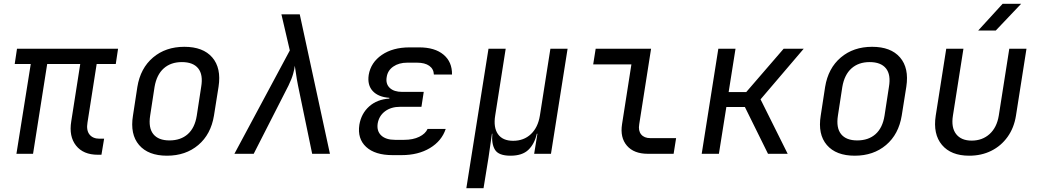

<svg xmlns="http://www.w3.org/2000/svg" viewBox="-20 -805 5440 1005"><path d="M492 5Q416 5 378 -43Q340 -91 353 -170L400 -470H227L153 0H66L141 -470H57L69 -550H598L586 -470H486L438 -164Q431 -123 448.5 -101Q466 -79 501 -79H525L511 5Z M854 10Q756 10 708 -46Q660 -102 676 -200L699 -350Q715 -448 781 -504Q847 -560 945 -560Q1043 -560 1091 -504.5Q1139 -449 1124 -351L1100 -200Q1084 -102 1018 -46Q952 10 854 10ZM867 -70Q926 -70 963 -103Q1000 -136 1010 -200L1033 -350Q1044 -414 1017.5 -447Q991 -480 932 -480Q874 -480 837 -447Q800 -414 789 -350L766 -200Q756 -136 782.5 -103Q809 -70 867 -70Z M1207 0 1497 -541 1453 -730H1549L1707 0H1614L1540 -357Q1533 -392 1529.5 -419Q1526 -446 1523 -461Q1522 -446 1514.5 -419Q1507 -392 1490 -357L1308 0Z M2082 7H2035Q1943 7 1896.5 -36Q1850 -79 1861 -152Q1871 -211 1912.5 -248Q1954 -285 2018 -289V-293Q1960 -297 1931 -328.5Q1902 -360 1910 -413Q1921 -478 1978.5 -517.5Q2036 -557 2124 -557H2174Q2256 -557 2301.5 -519Q2347 -481 2346 -415H2251Q2250 -444 2227 -460.5Q2204 -477 2162 -477H2112Q2068 -477 2038.5 -456.5Q2009 -436 2004 -401Q1998 -366 2020 -345Q2042 -324 2085 -324H2198L2186 -246H2075Q2027 -246 1995.5 -222.5Q1964 -199 1957 -159Q1951 -119 1975.5 -96Q2000 -73 2048 -73H2095Q2142 -73 2174.5 -89Q2207 -105 2218 -130H2313Q2292 -67 2230.5 -30Q2169 7 2082 7Z M2421 180 2537 -550H2627L2572 -200Q2562 -138 2586.5 -103Q2611 -68 2666 -68Q2722 -68 2759 -103Q2796 -138 2806 -200L2861 -550H2951L2864 0H2776L2793 -105H2790Q2778 -52 2746 -21Q2714 10 2652 10Q2590 10 2571 -21Q2552 -52 2557 -105H2555L2537 20L2511 180Z M3371 0Q3298 0 3261.5 -42.5Q3225 -85 3236 -155L3285 -468H3085L3098 -550H3388L3326 -155Q3320 -121 3336 -101.5Q3352 -82 3384 -82H3519L3506 0Z M3653 0 3740 -550H3830L3794 -323H3886L4082 -550H4187L3961 -285L4103 0H4000L3879 -245H3782L3743 0Z M4454 10Q4356 10 4308 -46Q4260 -102 4276 -200L4299 -350Q4315 -448 4381 -504Q4447 -560 4545 -560Q4643 -560 4691 -504.5Q4739 -449 4724 -351L4700 -200Q4684 -102 4618 -46Q4552 10 4454 10ZM4467 -70Q4526 -70 4563 -103Q4600 -136 4610 -200L4633 -350Q4644 -414 4617.5 -447Q4591 -480 4532 -480Q4474 -480 4437 -447Q4400 -414 4389 -350L4366 -200Q4356 -136 4382.5 -103Q4409 -70 4467 -70Z M5053 10Q4958 10 4910.5 -46.5Q4863 -103 4878 -200L4933 -550H5023L4968 -200Q4958 -138 4984.5 -103.5Q5011 -69 5066 -69Q5122 -69 5160 -103.5Q5198 -138 5208 -200L5263 -550H5353L5298 -200Q5288 -136 5254 -88.5Q5220 -41 5168.5 -15.5Q5117 10 5053 10ZM5100 -645 5228 -785H5325L5192 -645Z"/></svg>

Font: NKDuy Mono
Style: Italic
Weight: 400
Italic angle: -9°
Monospace: yes
Designer: NKDuy
Foundry: NKDuy
Version: Version 2.251; ttfautohint (v1.8.4.7-5d5b)